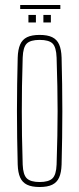

<svg xmlns="http://www.w3.org/2000/svg" viewBox="-20 -745 318 770"><path d="M139 5Q107.5 5 88.5 -4.2Q69.5 -13.5 60.8 -33.2Q52 -53 51 -85Q49.5 -138.5 48.8 -192.2Q48 -246 48 -299.5Q48 -353 48.8 -406.8Q49.5 -460.5 51 -514Q52 -546.5 60.8 -566.5Q69.5 -586.5 88.5 -595.8Q107.5 -605 139 -605Q170.5 -605 189.5 -595.8Q208.5 -586.5 217.2 -566.5Q226 -546.5 227 -514Q228.5 -460.5 229.2 -406.8Q230 -353 230 -299.5Q230 -246 229.2 -192.2Q228.5 -138.5 227 -85Q226 -53 217.2 -33.2Q208.5 -13.5 189.5 -4.2Q170.5 5 139 5ZM139 -15Q175 -15 190.2 -29.5Q205.5 -44 207 -85Q209 -148.5 210 -200Q211 -251.5 211 -299.5Q211 -347.5 210 -399Q209 -450.5 207 -514Q205.5 -556 190.8 -570.5Q176 -585 139 -585Q102.5 -585 87.5 -570.5Q72.5 -556 71 -514Q69 -450.5 68.2 -399Q67.5 -347.5 67.5 -299.5Q67.5 -251.5 68.2 -200Q69 -148.5 71 -85Q72.5 -44 87.8 -29.5Q103 -15 139 -15ZM154 -655V-685H184V-655ZM94 -655V-685H124V-655ZM61 -725H222V-709H61Z"/></svg>

Font: Big Shoulders Display SC Thin
Style: Regular
Weight: 100
Designer: Patric King
Foundry: XO Type Co
Version: Version 2.002